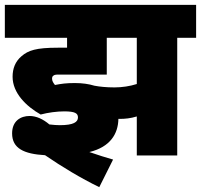

<svg xmlns="http://www.w3.org/2000/svg" viewBox="-20 -642 830 793"><path d="M245 -182C290 -182 302 -174 302 -157C302 -138 284 -125 227 -125C215 -125 201 -126 184 -128C158 -150 130 -163 102 -163C66 -163 30 -143 30 -91C30 -29 79 -6 166 -1C236 47 314 94 390 131L447 17C419 9 383 -2 349 -14C436 -35 468 -90 469 -151C472 -151 474 -151 477 -151C495 -151 519 -153 545 -161V0H712V-486H790V-622H0V-486H257V-445H219C129 -445 97 -434 69 -410C43 -388 32 -359 32 -325C32 -258 88 -203 148 -169C178 -177 215 -182 245 -182ZM453 -281C419 -281 391 -284 370 -288C347 -295 321 -299 289 -299C253 -299 233 -296 207 -291C200 -300 195 -307 195 -318C195 -322 196 -326 199 -328C203 -333 209 -334 224 -334H421V-486H545V-295C517 -286 484 -281 453 -281Z"/></svg>

Font: Noto Sans Devanagari UI SemiCondensed Black
Style: Regular
Weight: 900
Width: 4
Designer: Jelle Bosma - Monotype Design Team
Foundry: Monotype Imaging Inc.
Version: Version 2.004